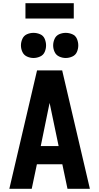

<svg xmlns="http://www.w3.org/2000/svg" viewBox="-20 -1172 616 1192"><path d="M38 0H177L209 -152H367L399 0H538L366 -735H210ZM233 -265 279 -490Q284 -513 288 -533Q292 -513 297 -490L344 -265ZM388 -812Q409 -812 429 -821Q449 -830 457.5 -849.5Q466 -869 466 -890Q466 -911 457.5 -931Q449 -951 429 -959.5Q409 -968 388 -968Q367 -968 347.5 -959.5Q328 -951 319 -931Q310 -911 310 -890Q310 -869 319 -849.5Q328 -830 347.5 -821Q367 -812 388 -812ZM188 -812Q209 -812 229 -821Q249 -830 257.5 -849.5Q266 -869 266 -890Q266 -911 257.5 -931Q249 -951 229 -959.5Q209 -968 188 -968Q167 -968 147.5 -959.5Q128 -951 119 -931Q110 -911 110 -890Q110 -869 119 -849.5Q128 -830 147.5 -821Q167 -812 188 -812ZM138 -1057H438V-1152H138Z"/></svg>

Font: Iosevka Sparkle Extrabold
Style: Regular
Weight: 800
Designer: Belleve Invis
Foundry: Belleve Invis
Version: Version 4.5.0; ttfautohint (v1.8.3)